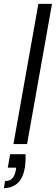

<svg xmlns="http://www.w3.org/2000/svg" viewBox="-43 -740 287 986"><path d="M26 0 154 -720H224L96 0ZM-23 226 -17 190Q7 190 20 176Q33 162 38 135L40 121H-3L9 52H88Q89 70 88 87.5Q87 105 85 119Q75 177 46.5 201.5Q18 226 -23 226Z"/></svg>

Font: DM Sans 24pt Light
Style: Italic
Weight: 300
Italic angle: -10°
Designer: Colophon Foundry, Jonny Pinhorn
Foundry: Colophon Foundry
Version: Version 4.004;gftools[0.9.30]